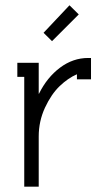

<svg xmlns="http://www.w3.org/2000/svg" viewBox="-20 -699 397 719"><path d="M174.8 -544.9 143.1 -576.2 240.2 -679.2 274.9 -645ZM70.8 -411.1H44.9V-463.9H125V-348.1H126Q156.2 -409.2 204.8 -445.6Q253.4 -481.9 310.1 -481.9H320.8V-401.9H268.1V-420.9Q234.9 -406.7 203.4 -376.5Q171.9 -346.2 148.4 -295.7Q125 -245.1 125 -188V0H70.8Z"/></svg>

Font: Rawengulk
Style: Demibold
Weight: 600
Version: Version 0.92